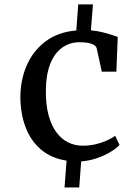

<svg xmlns="http://www.w3.org/2000/svg" viewBox="-20 -702 608 848"><path d="M70 -271.5Q70 -348 97.8 -412.5Q125.5 -477 180.8 -518.8Q236 -560.5 317 -567.5L325.5 -682.5H390.5L381.5 -568Q408.5 -565.5 431 -560Q453.5 -554.5 470.8 -548.8Q488 -543 500 -539L494 -385.5H429.5L407.5 -487Q405 -498 393.8 -504.2Q382.5 -510.5 366.2 -513Q350 -515.5 331.5 -515.5Q287.5 -515.5 254 -491.2Q220.5 -467 201.8 -419.5Q183 -372 182.5 -302Q182 -240 194.2 -194.2Q206.5 -148.5 228.5 -118.5Q250.5 -88.5 280.2 -73.5Q310 -58.5 345 -58.5Q375.5 -58.5 402.8 -65Q430 -71.5 452 -81.5Q474 -91.5 489 -102L508 -61.5Q492.5 -45.5 466.5 -30Q440.5 -14.5 407.5 -3.2Q374.5 8 338.5 11L330 126H265L274 7.5Q206 -3 160.8 -41.8Q115.5 -80.5 93 -140Q70.5 -199.5 70 -271.5Z"/></svg>

Font: Merriweather 20pt
Style: Regular
Weight: 400
Version: Version 2.100